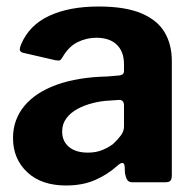

<svg xmlns="http://www.w3.org/2000/svg" viewBox="-20 -560 603 590"><path d="M341 -51Q310 -23 271.5 -6.5Q233 10 183 10Q107 10 63.5 -31Q20 -72 20 -136Q20 -192 54.5 -234Q89 -276 154 -299.5Q219 -323 310 -325L345 -328Q350 -328 355.5 -331Q361 -334 361 -342V-363Q361 -401 339 -422.5Q317 -444 276 -444Q246 -444 218.5 -430.5Q191 -417 172 -384Q168 -377 164.5 -375Q161 -373 150 -375L50 -398Q44 -400 41.5 -404.5Q39 -409 45 -424Q70 -483 131.5 -511.5Q193 -540 283 -540Q365 -540 414.5 -519Q464 -498 486 -460.5Q508 -423 508 -373V-22Q508 -10 504 -5Q500 0 488 0H386Q375 0 370.5 -8Q366 -16 364 -28L363 -50Q360 -68 341 -51ZM361 -236Q361 -253 346 -253L318 -251Q292 -250 266 -243.5Q240 -237 218.5 -225.5Q197 -214 184 -196.5Q171 -179 171 -156Q171 -126 192 -108.5Q213 -91 250 -91Q275 -91 294.5 -99Q314 -107 328 -118Q342 -131 351.5 -144Q361 -157 361 -171V-236Z"/></svg>

Font: Libre Franklin Thin
Style: Bold
Weight: 700
Version: Version 3.000